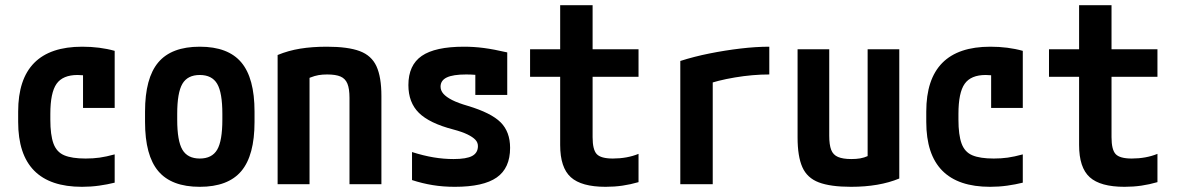

<svg xmlns="http://www.w3.org/2000/svg" viewBox="-20 -710 4540 740"><path d="M296 10Q50 10 50 -240V-280Q50 -530 297 -530Q365 -530 422 -514V-294H300V-497L363 -404Q344 -412 322.5 -416.5Q301 -421 279 -421Q222 -421 198 -387Q174 -353 174 -271V-249Q174 -190 186 -157Q198 -124 227.5 -111.5Q257 -99 310 -99Q339 -99 364 -102.5Q389 -106 422 -115V-6Q394 1 362 5.5Q330 10 296 10Z M750 10Q641 10 590 -50.5Q539 -111 539 -240V-280Q539 -409 590 -469.5Q641 -530 750 -530Q859 -530 910 -469.5Q961 -409 961 -280V-240Q961 -111 910 -50.5Q859 10 750 10ZM750 -99Q797 -99 817 -133Q837 -167 837 -249V-271Q837 -353 817 -387Q797 -421 750 -421Q703 -421 683 -387Q663 -353 663 -271V-249Q663 -167 683 -133Q703 -99 750 -99Z M1050 -498Q1091 -515 1137 -522.5Q1183 -530 1240 -530Q1321 -530 1366.5 -513Q1412 -496 1431 -454.5Q1450 -413 1450 -340V0H1327V-333Q1327 -368 1319 -387.5Q1311 -407 1292.5 -415Q1274 -423 1241 -423Q1223 -423 1208 -420.5Q1193 -418 1175.5 -411Q1158 -404 1131 -389L1173 -466V0H1050Z M1733 10Q1688 10 1648 3.5Q1608 -3 1568 -16V-124Q1612 -110 1651 -103.5Q1690 -97 1728 -97Q1778 -97 1800 -109Q1822 -121 1822 -147Q1822 -161 1812 -171.5Q1802 -182 1781.5 -192Q1761 -202 1727 -211Q1635 -235 1594.5 -275Q1554 -315 1554 -382Q1554 -459 1605.5 -494.5Q1657 -530 1768 -530Q1807 -530 1845 -525Q1883 -520 1935 -508V-344H1812V-484L1865 -416Q1833 -420 1813.5 -421.5Q1794 -423 1777 -423Q1726 -423 1702 -411.5Q1678 -400 1678 -376Q1678 -361 1689 -348.5Q1700 -336 1722.5 -324.5Q1745 -313 1783 -302Q1873 -275 1909.5 -238.5Q1946 -202 1946 -140Q1946 -62 1894.5 -26Q1843 10 1733 10Z M2314 10Q2221 10 2180 -27Q2139 -64 2139 -151V-414H2023V-520H2139V-690H2264V-520H2441V-414H2264V-181Q2264 -133 2280 -116Q2296 -99 2342 -99Q2369 -99 2394 -103.5Q2419 -108 2441 -117V-8Q2410 1 2379 5.5Q2348 10 2314 10Z M2602 -475Q2655 -492 2715 -504Q2775 -516 2834.5 -523Q2894 -530 2945 -530V-423Q2881 -423 2812.5 -411.5Q2744 -400 2696 -382L2727 -440V0H2602Z M3260 10Q3181 10 3136 -7Q3091 -24 3072.5 -65.5Q3054 -107 3054 -180V-520H3176V-187Q3176 -152 3183.5 -132.5Q3191 -113 3210 -105Q3229 -97 3261 -97Q3280 -97 3295 -99.5Q3310 -102 3327 -109.5Q3344 -117 3369 -131L3324 -54V-520H3446V-22Q3369 10 3260 10Z M3796 10Q3550 10 3550 -240V-280Q3550 -530 3797 -530Q3865 -530 3922 -514V-294H3800V-497L3863 -404Q3844 -412 3822.5 -416.5Q3801 -421 3779 -421Q3722 -421 3698 -387Q3674 -353 3674 -271V-249Q3674 -190 3686 -157Q3698 -124 3727.5 -111.5Q3757 -99 3810 -99Q3839 -99 3864 -102.5Q3889 -106 3922 -115V-6Q3894 1 3862 5.5Q3830 10 3796 10Z M4314 10Q4221 10 4180 -27Q4139 -64 4139 -151V-414H4023V-520H4139V-690H4264V-520H4441V-414H4264V-181Q4264 -133 4280 -116Q4296 -99 4342 -99Q4369 -99 4394 -103.5Q4419 -108 4441 -117V-8Q4410 1 4379 5.5Q4348 10 4314 10Z"/></svg>

Font: M PLUS 1 Code SemiBold
Style: Regular
Weight: 600
Designer: Coji Morishita
Foundry: UNDERFOREST DESIGN
Version: Version 1.005